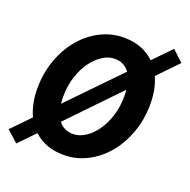

<svg xmlns="http://www.w3.org/2000/svg" viewBox="-140 -825 981 991"><g transform="rotate(20 350.5 -329.0)"><path d="M302 12Q200 12 137 -48L52 40L-10 -16L87 -116Q73 -147 65 -183.5Q57 -220 57 -264Q57 -350 84 -423.5Q111 -497 156.5 -550.5Q202 -604 262 -634Q322 -664 388 -664Q492 -664 557 -601L651 -698L711 -642L605 -532Q633 -470 633 -388Q633 -302 606 -228.5Q579 -155 533.5 -101.5Q488 -48 428 -18Q368 12 302 12ZM197 -273Q197 -262 197.5 -252Q198 -242 199 -232L463 -504Q433 -545 382 -545Q347 -545 314 -523.5Q281 -502 255 -465.5Q229 -429 213 -379.5Q197 -330 197 -273ZM309 -106Q344 -106 377 -127.5Q410 -149 436 -186Q462 -223 477.5 -272.5Q493 -322 493 -379Q493 -389 492.5 -397.5Q492 -406 491 -415L230 -144Q260 -106 309 -106Z"/></g></svg>

Font: TypoPRO Source Sans Pro
Style: Bold Italic
Weight: 700
Italic angle: -11°
Designer: Paul D. Hunt
Foundry: Adobe Systems Incorporated
Version: Version 1.075;PS 2.000;hotconv 1.0.86;makeotf.lib2.5.63406